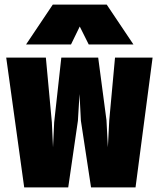

<svg xmlns="http://www.w3.org/2000/svg" viewBox="-20 -813 690 833"><path d="M85 0 7 -563H179L205 -282L210 -174L215 -282L246 -563H406L442 -291L448 -174L454 -291L479 -563H642L568 0H375L331 -289L325 -405L318 -289L276 0ZM93 -620 209 -793H443L559 -620H365L326 -698L288 -620Z"/></svg>

Font: Azeret Mono Thin Black
Style: Regular
Weight: 900
Version: Version 1.002